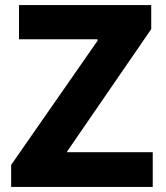

<svg xmlns="http://www.w3.org/2000/svg" viewBox="-20 -710 656 758"><path d="M24 28V-59L365 -549V-555H55V-690H577V-595L245 -112V-109H583V28Z"/></svg>

Font: BM Euljiro oraeorae
Style: Regular
Weight: 400
Designer: Bongjin Kim; Bomjun Kim; Myungsoo Han; Hyesun Chae; Mikyoung Jeong; Wujin Sim; Minjae Kang; Suwha Jang;
Foundry: Sandoll Inc.
Version: Version 1.000;hotconv 1.0.109;makeexe 2.5.65596